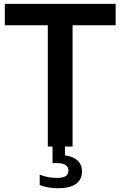

<svg xmlns="http://www.w3.org/2000/svg" viewBox="-20 -760 624 996"><path d="M317 0V46Q359.5 51.5 382.5 72.8Q405.5 94 405.5 129.5Q405.5 171 374 193.8Q342.5 216.5 281 216.5Q229 216.5 186 200V146Q229 163 275 163Q305 163 320 154Q335 145 335 125.5Q335 86 274 86H252.5V0H228V-629H5V-740H580V-629H356.5V0Z"/></svg>

Font: Encode Sans Semi Condensed SmBd
Style: Regular
Weight: 600
Width: 4
Designer: Multiple Designers
Foundry: Impallari Type
Version: Version 2.000